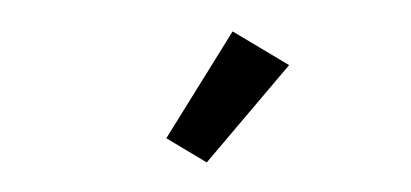

<svg xmlns="http://www.w3.org/2000/svg" viewBox="-30 -842 660 308"><g transform="rotate(5 300.0 -688.5)"><path d="M429 -749 311 -582 243 -615 334 -795Z"/></g></svg>

Font: IBM Plex Sans Medium
Style: Regular
Weight: 500
Designer: Mike Abbink, Paul van der Laan, Pieter van Rosmalen
Foundry: Bold Monday
Version: Version 3.201